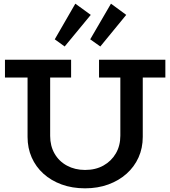

<svg xmlns="http://www.w3.org/2000/svg" viewBox="-20 -1011 927 1045"><path d="M443 14Q373 14 315.5 -7Q258 -28 216.5 -65.5Q175 -103 152.5 -154Q130 -205 130 -266V-634H253V-271Q253 -217 277 -175Q301 -133 344.5 -109.5Q388 -86 443 -86Q500 -86 543 -110Q586 -134 610.5 -176Q635 -218 635 -273V-634H757V-266Q757 -205 734 -154Q711 -103 669 -65.5Q627 -28 569.5 -7Q512 14 443 14ZM7 -589V-686H367V-589ZM519 -589V-686H880V-589ZM526 -758 471 -797 584 -991 667 -930ZM332 -758 278 -797 390 -991 474 -930Z"/></svg>

Font: BioRhyme SemiBold
Style: Regular
Weight: 600
Designer: Aoife Mooney
Foundry: Aoife Mooney Type
Version: Version 1.600;gftools[0.9.33]